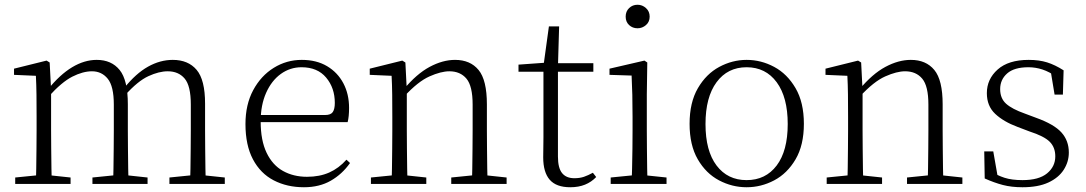

<svg xmlns="http://www.w3.org/2000/svg" viewBox="-20 -774 4569 808"><path d="M44 0V-27L154 -38H174L277 -27V0ZM131 0Q132 -24 132.5 -64.5Q133 -105 133.5 -149Q134 -193 134 -226V-282Q134 -333 133.5 -375.5Q133 -418 131 -455L39 -459V-485L176 -519L189 -511L195 -396V-393V-226Q195 -193 195.5 -149Q196 -105 196.5 -64.5Q197 -24 198 0ZM369 0V-27L478 -38H499L601 -27V0ZM456 0Q457 -24 457.5 -64Q458 -104 458.5 -148Q459 -192 459 -226V-334Q459 -411 433.5 -442.5Q408 -474 367 -474Q329 -474 284.5 -451.5Q240 -429 184 -367L173 -398H182Q232 -460 283.5 -491Q335 -522 387 -522Q449 -522 483.5 -479.5Q518 -437 518 -335V-226Q518 -192 518.5 -148Q519 -104 519.5 -64Q520 -24 521 0ZM693 0V-27L802 -38H822L926 -27V0ZM779 0Q781 -24 781.5 -64Q782 -104 782.5 -148Q783 -192 783 -226V-334Q783 -413 757 -443.5Q731 -474 686 -474Q649 -474 604.5 -453.5Q560 -433 507 -374L495 -404H503Q552 -465 603 -493.5Q654 -522 707 -522Q772 -522 807.5 -480Q843 -438 843 -338V-226Q843 -192 843.5 -148Q844 -104 844.5 -64Q845 -24 846 0Z M1259 14Q1188 14 1132 -15Q1076 -44 1044.5 -103.5Q1013 -163 1013 -252Q1013 -334 1045.5 -394.5Q1078 -455 1132 -488.5Q1186 -522 1250 -522Q1312 -522 1356.5 -495.5Q1401 -469 1425 -423.5Q1449 -378 1449 -320Q1449 -283 1443 -260H1043V-290H1348Q1372 -290 1380.5 -302.5Q1389 -315 1389 -341Q1389 -404 1352.5 -447.5Q1316 -491 1249 -491Q1201 -491 1162 -463Q1123 -435 1100 -383.5Q1077 -332 1077 -263Q1077 -183 1102 -131Q1127 -79 1171 -54.5Q1215 -30 1272 -30Q1325 -30 1365.5 -48Q1406 -66 1438 -102L1453 -88Q1420 -41 1372 -13.5Q1324 14 1259 14Z M1541 0V-27L1651 -38H1671L1774 -27V0ZM1628 0Q1629 -24 1629.5 -64.5Q1630 -105 1630.5 -149Q1631 -193 1631 -226V-281Q1631 -333 1630.5 -375.5Q1630 -418 1628 -455L1536 -459V-485L1673 -519L1686 -511L1692 -393V-392V-226Q1692 -193 1692.5 -149Q1693 -105 1693.5 -64.5Q1694 -24 1695 0ZM1879 0V-27L1988 -38H2009L2112 -27V0ZM1966 0Q1967 -24 1967.5 -64Q1968 -104 1968.5 -148Q1969 -192 1969 -226V-334Q1969 -412 1943 -443Q1917 -474 1871 -474Q1836 -474 1787.5 -452.5Q1739 -431 1681 -368L1671 -398H1679Q1733 -463 1788 -492.5Q1843 -522 1895 -522Q1959 -522 1994 -479.5Q2029 -437 2029 -335V-226Q2029 -192 2029.5 -148Q2030 -104 2030.5 -64Q2031 -24 2032 0Z M2297 -472V-508H2477V-472ZM2380 14Q2321 14 2293.5 -17.5Q2266 -49 2266 -112Q2266 -135 2266.5 -152.5Q2267 -170 2267 -196V-472H2162V-502L2287 -511L2267 -496L2290 -663H2333L2328 -493V-481V-115Q2328 -67 2345.5 -45.5Q2363 -24 2397 -24Q2420 -24 2437.5 -30Q2455 -36 2475 -47L2489 -29Q2469 -8 2442 3Q2415 14 2380 14Z M2550 0V-27L2661 -38H2680L2785 -27V0ZM2638 0Q2639 -24 2640 -64.5Q2641 -105 2641.5 -149Q2642 -193 2642 -226V-281Q2642 -332 2641 -375Q2640 -418 2638 -456L2545 -459V-485L2692 -519L2704 -511L2702 -377V-226Q2702 -193 2702.5 -149Q2703 -105 2703.5 -64.5Q2704 -24 2705 0ZM2663 -655Q2642 -655 2627.5 -668.5Q2613 -682 2613 -704Q2613 -726 2627.5 -740Q2642 -754 2663 -754Q2683 -754 2698.5 -740Q2714 -726 2714 -704Q2714 -682 2698.5 -668.5Q2683 -655 2663 -655Z M3122 14Q3061 14 3006 -15Q2951 -44 2916.5 -103.5Q2882 -163 2882 -253Q2882 -343 2917 -403Q2952 -463 3007 -492.5Q3062 -522 3122 -522Q3183 -522 3238 -492.5Q3293 -463 3328 -403Q3363 -343 3363 -253Q3363 -163 3328 -103.5Q3293 -44 3238 -15Q3183 14 3122 14ZM3122 -16Q3202 -16 3248.5 -77.5Q3295 -139 3295 -252Q3295 -365 3248.5 -428Q3202 -491 3122 -491Q3042 -491 2995.5 -428Q2949 -365 2949 -252Q2949 -139 2995.5 -77.5Q3042 -16 3122 -16Z M3459 0V-27L3569 -38H3589L3692 -27V0ZM3546 0Q3547 -24 3547.5 -64.5Q3548 -105 3548.5 -149Q3549 -193 3549 -226V-281Q3549 -333 3548.5 -375.5Q3548 -418 3546 -455L3454 -459V-485L3591 -519L3604 -511L3610 -393V-392V-226Q3610 -193 3610.5 -149Q3611 -105 3611.5 -64.5Q3612 -24 3613 0ZM3797 0V-27L3906 -38H3927L4030 -27V0ZM3884 0Q3885 -24 3885.5 -64Q3886 -104 3886.5 -148Q3887 -192 3887 -226V-334Q3887 -412 3861 -443Q3835 -474 3789 -474Q3754 -474 3705.5 -452.5Q3657 -431 3599 -368L3589 -398H3597Q3651 -463 3706 -492.5Q3761 -522 3813 -522Q3877 -522 3912 -479.5Q3947 -437 3947 -335V-226Q3947 -192 3947.5 -148Q3948 -104 3948.5 -64Q3949 -24 3950 0Z M4283 14Q4237 14 4200.5 4.5Q4164 -5 4124 -23L4122 -137H4160L4181 -17L4149 -18V-54Q4176 -36 4207 -26Q4238 -16 4283 -16Q4352 -16 4386.5 -44.5Q4421 -73 4421 -116Q4421 -154 4397.5 -177.5Q4374 -201 4312 -221L4262 -240Q4203 -262 4168 -295Q4133 -328 4133 -382Q4133 -441 4178.5 -481.5Q4224 -522 4309 -522Q4353 -522 4386.5 -511.5Q4420 -501 4456 -478L4453 -376H4418L4400 -485L4427 -483V-450Q4396 -472 4367 -481.5Q4338 -491 4308 -491Q4248 -491 4218.5 -465Q4189 -439 4189 -399Q4189 -360 4214 -337.5Q4239 -315 4293 -296L4341 -278Q4416 -251 4447 -216.5Q4478 -182 4478 -132Q4478 -93 4456.5 -59.5Q4435 -26 4392 -6Q4349 14 4283 14Z"/></svg>

Font: Noto Serif JP ExtraLight
Style: Regular
Weight: 200
Designer: Ryoko NISHIZUKA  (kana & ideographs); Frank Grießhammer (Latin, Greek & Cyrillic); Wenlong ZHANG  (bopomofo); Sandoll Co
Foundry: Adobe
Version: Version 2.002-H1;hotconv 1.1.0;makeotfexe 2.6.0